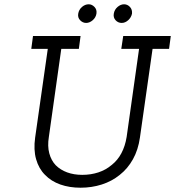

<svg xmlns="http://www.w3.org/2000/svg" viewBox="-20 -868 817 896"><path d="M134 -700H356L348 -640H266L208 -229Q201 -186 210 -152.5Q219 -119 240 -97Q262 -75 293.5 -63.5Q325 -52 364 -52Q404 -52 439 -63.5Q474 -75 501 -98Q529 -120 546.5 -153Q564 -186 571 -229L629 -640H546L555 -700H777L769 -640H692L633 -226Q625 -169 600.5 -125Q576 -81 539 -52Q502 -22 455 -7Q408 8 356 8Q304 8 261.5 -7Q219 -22 190 -52Q161 -81 148.5 -125Q136 -169 144 -226L203 -640H126ZM511 -804Q514 -823 528.5 -835.5Q543 -848 559 -848Q575 -848 586.5 -835.5Q598 -823 596 -804Q592 -786 578 -773.5Q564 -761 548 -761Q531 -761 519.5 -773.5Q508 -786 511 -804ZM345 -804Q348 -823 362.5 -835.5Q377 -848 394 -848Q409 -848 421 -835.5Q433 -823 430 -804Q427 -786 412.5 -773.5Q398 -761 382 -761Q366 -761 354 -773.5Q342 -786 345 -804Z"/></svg>

Font: Josefin Slab SemiBold
Style: Italic
Weight: 600
Italic angle: -12°
Designer: Santiago Orozco
Foundry: Typemade
Version: Version 2.000